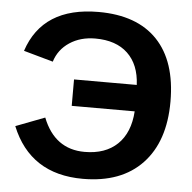

<svg xmlns="http://www.w3.org/2000/svg" viewBox="-51 -749 813 811"><g transform="rotate(5 355.5 -344.0)"><path d="M327 -104Q415 -104 466 -153Q517 -202 523 -293H256V-405H522Q518 -491 468.5 -538Q419 -585 331 -585Q268 -585 222 -554.5Q176 -524 160 -472L35 -507Q98 -698 335 -698Q498 -698 584 -608Q670 -518 670 -347Q670 -178 581 -84Q492 10 329 10Q106 10 26 -187L149 -234Q200 -104 327 -104Z"/></g></svg>

Font: Libra Sans
Style: Bold
Weight: 700
Foundry: Context Ltd
Version: Version 1.000